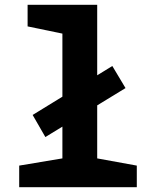

<svg xmlns="http://www.w3.org/2000/svg" viewBox="-20 -780 640 800"><path d="M169 -209 116 -301 448 -505 503 -413ZM60 0V-90L240 -120V-640L95 -670V-760H385V-120L550 -90V0Z"/></svg>

Font: Noto Sans Mono
Style: Bold
Weight: 700
Designer: Monotype Design Team
Foundry: Monotype Imaging Inc.
Version: Version 2.014